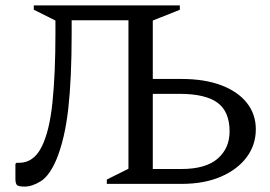

<svg xmlns="http://www.w3.org/2000/svg" viewBox="-20 -680 998 710"><path d="M245 -556Q245 -390 232.5 -278.5Q220 -167 189 -91Q163 -30 131 -10Q99 10 71 10Q48 10 42.5 4Q37 -2 37 -19V-74L41 -78H51Q104 -78 133.5 -136Q163 -194 174 -301.5Q185 -409 185 -556V-604L105 -644V-660H645V-644L545 -604V-388H652Q736 -388 797.5 -365Q859 -342 892.5 -300Q926 -258 926 -202Q926 -144 892 -98.5Q858 -53 796.5 -26.5Q735 0 651 0H375V-16L455 -56V-605H245ZM643 -333H545V-55H650Q741 -55 785 -93.5Q829 -132 829 -194Q829 -267 784.5 -300Q740 -333 643 -333Z"/></svg>

Font: Spectral SC
Style: Regular
Weight: 400
Designer: Jean-Baptiste Levee
Foundry: Production Type
Version: Version 2.001